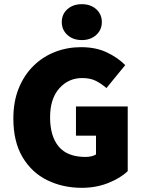

<svg xmlns="http://www.w3.org/2000/svg" viewBox="-20 -888 686 920"><path d="M372 12Q281 12 206.5 -24.5Q132 -61 88 -135Q44 -209 44 -320Q44 -402 70 -465.5Q96 -529 141 -573Q186 -617 244.5 -639.5Q303 -662 368 -662Q440 -662 493 -636.5Q546 -611 580 -576L490 -466Q466 -487 439.5 -500.5Q413 -514 374 -514Q308 -514 264 -464.5Q220 -415 220 -326Q220 -235 261.5 -185.5Q303 -136 390 -136Q404 -136 417.5 -139Q431 -142 440 -148V-238H344V-378H592V-68Q558 -35 499.5 -11.5Q441 12 372 12ZM372 -696Q330 -696 303 -720.5Q276 -745 276 -782Q276 -820 303 -844Q330 -868 372 -868Q414 -868 441 -844Q468 -820 468 -782Q468 -745 441 -720.5Q414 -696 372 -696Z"/></svg>

Font: Assistant ExtraBold
Style: Regular
Weight: 800
Designer: Hebrew By Ben Nathan, Latin by Paul Hunt
Version: Version 3.000